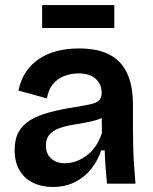

<svg xmlns="http://www.w3.org/2000/svg" viewBox="-20 -728 607 761"><path d="M189 13Q146 13 112 -3Q78 -19 58 -52Q38 -85 38 -134Q38 -176 54 -205Q70 -234 101 -252.5Q132 -271 177 -283Q222 -295 280 -304Q317 -310 339.5 -315Q362 -320 372.5 -330Q383 -340 383 -360Q383 -393 360 -415Q337 -437 290 -437Q262 -437 235.5 -427Q209 -417 190.5 -395.5Q172 -374 166 -338L53 -369Q62 -412 83 -443Q104 -474 135.5 -495Q167 -516 207 -526Q247 -536 293 -536Q366 -536 413 -512Q460 -488 483.5 -438.5Q507 -389 507 -311V-214Q507 -180 508 -143.5Q509 -107 511.5 -71Q514 -35 517 0H404Q401 -30 398.5 -63.5Q396 -97 395 -132H381Q368 -92 342 -59Q316 -26 277.5 -6.5Q239 13 189 13ZM238 -81Q259 -81 280.5 -88.5Q302 -96 322 -110.5Q342 -125 358 -147.5Q374 -170 384 -201L383 -279L408 -276Q392 -262 367.5 -254Q343 -246 315.5 -241.5Q288 -237 260.5 -232Q233 -227 210.5 -218Q188 -209 175 -193.5Q162 -178 162 -151Q162 -118 183 -99.5Q204 -81 238 -81ZM147 -617V-708H433V-617Z"/></svg>

Font: Bricolage Grotesque 28pt SemiBold
Style: Regular
Weight: 600
Version: Version 1.001;gftools[0.9.33.dev8+g029e19f]